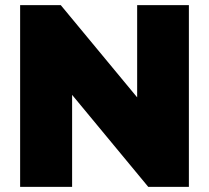

<svg xmlns="http://www.w3.org/2000/svg" viewBox="-20 -725 811 745"><path d="M58.1 0V-705.1H215.8L512.2 -347.2V-705.1H712.9V0H555.2L259.8 -356.9V0Z"/></svg>

Font: Mulish ExtraBlack
Style: Regular
Weight: 1000
Designer: Vernon Adams
Foundry: Vernon Adams
Version: Version 3.603; ttfautohint (v1.8.3)